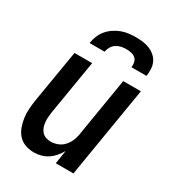

<svg xmlns="http://www.w3.org/2000/svg" viewBox="-181 -842 862 952"><g transform="rotate(30 250.0 -366.0)"><path d="M163 8Q136 8 112 -0.5Q88 -9 72 -27Q56 -45 47.5 -68.5Q39 -92 35.5 -117.5Q32 -143 34 -169Q36 -195 40 -221L90 -520H191L139 -207Q137 -193 136 -178.5Q135 -164 136.5 -150Q138 -136 142.5 -123Q147 -110 156 -100Q165 -90 178 -85Q191 -80 206 -80Q225 -80 244.5 -87Q264 -94 278.5 -109Q293 -124 301.5 -143Q310 -162 313 -181L369 -520H470L384 0H283L295 -77Q285 -59 271 -42.5Q257 -26 239.5 -14.5Q222 -3 202 2.5Q182 8 163 8ZM130 -600Q133 -620 141 -640.5Q149 -661 163 -678Q177 -695 195.5 -707.5Q214 -720 234 -727.5Q254 -735 275 -737.5Q296 -740 316 -740Q336 -740 356 -737.5Q376 -735 394 -727.5Q412 -720 426.5 -707.5Q441 -695 449 -678Q457 -661 458 -640.5Q459 -620 456 -600H370Q372 -614 369 -628Q366 -642 356 -650.5Q346 -659 332 -662Q318 -665 304 -665Q290 -665 275 -662Q260 -659 247 -650.5Q234 -642 226 -628Q218 -614 216 -600Z"/></g></svg>

Font: Iosevka Term Curly SmBd Obl
Style: Regular
Weight: 600
Italic angle: -9°
Designer: Belleve Invis
Foundry: Belleve Invis
Version: Version 32.3.0